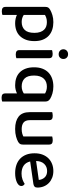

<svg xmlns="http://www.w3.org/2000/svg" viewBox="774 -1488 903 2492"><g transform="rotate(90 1226.0 -241.5)"><path d="M281 14Q249 14 221 7.5Q193 1 173 -9V179Q166 182 153.5 184.5Q141 187 126 187Q97 187 83 176Q69 165 69 138V-379Q69 -401 77 -414.5Q85 -428 107 -441Q135 -457 175.5 -469.5Q216 -482 267 -482Q319 -482 364 -467.5Q409 -453 442 -423Q475 -393 494 -346.5Q513 -300 513 -236Q513 -173 495.5 -126.5Q478 -80 447.5 -48.5Q417 -17 374.5 -1.5Q332 14 281 14ZM265 -71Q330 -71 368 -110.5Q406 -150 406 -236Q406 -280 395 -311Q384 -342 365.5 -361.5Q347 -381 321.5 -389.5Q296 -398 267 -398Q235 -398 212.5 -390.5Q190 -383 173 -373V-98Q190 -86 213 -78.5Q236 -71 265 -71Z M735 -2Q728 1 715.5 3.5Q703 6 687 6Q658 6 644 -5Q630 -16 630 -42V-465Q638 -467 650.5 -470Q663 -473 679 -473Q708 -473 721.5 -462Q735 -451 735 -424ZM619 -612Q619 -638 637 -655.5Q655 -673 683 -673Q711 -673 728 -655.5Q745 -638 745 -612Q745 -586 728 -568.5Q711 -551 683 -551Q655 -551 637 -568.5Q619 -586 619 -612Z M1297 182Q1290 185 1277 187.5Q1264 190 1249 190Q1220 190 1206 179Q1192 168 1192 141V-10Q1172 0 1146 7Q1120 14 1086 14Q1035 14 992.5 -0.5Q950 -15 919 -45.5Q888 -76 870.5 -122.5Q853 -169 853 -232Q853 -295 871.5 -342Q890 -389 923 -420Q956 -451 1001.5 -466.5Q1047 -482 1101 -482Q1152 -482 1193.5 -469.5Q1235 -457 1261 -441Q1278 -430 1287.5 -416Q1297 -402 1297 -381ZM1101 -71Q1129 -71 1152.5 -79Q1176 -87 1193 -99V-374Q1178 -383 1155.5 -390.5Q1133 -398 1104 -398Q1073 -398 1047 -388.5Q1021 -379 1001.5 -359Q982 -339 971 -307.5Q960 -276 960 -232Q960 -147 998 -109Q1036 -71 1101 -71Z M1435 -467Q1442 -469 1455 -471.5Q1468 -474 1483 -474Q1512 -474 1525.5 -463Q1539 -452 1539 -425V-178Q1539 -120 1569.5 -95.5Q1600 -71 1654 -71Q1689 -71 1713 -78Q1737 -85 1751 -93V-467Q1759 -469 1771.5 -471.5Q1784 -474 1799 -474Q1828 -474 1842 -463Q1856 -452 1856 -425V-88Q1856 -66 1849 -52Q1842 -38 1821 -25Q1795 -10 1752.5 2Q1710 14 1653 14Q1550 14 1492.5 -31.5Q1435 -77 1435 -176Z M2075 -181Q2089 -124 2129.5 -96.5Q2170 -69 2233 -69Q2275 -69 2310 -82Q2345 -95 2366 -110Q2394 -94 2394 -65Q2394 -48 2381 -33.5Q2368 -19 2345.5 -8.5Q2323 2 2292.5 8Q2262 14 2227 14Q2169 14 2121.5 -2Q2074 -18 2040 -50Q2006 -82 1987.5 -129Q1969 -176 1969 -238Q1969 -298 1987 -343.5Q2005 -389 2036 -419.5Q2067 -450 2109 -466Q2151 -482 2199 -482Q2247 -482 2286.5 -466.5Q2326 -451 2354.5 -423.5Q2383 -396 2398.5 -358Q2414 -320 2414 -275Q2414 -250 2402 -238.5Q2390 -227 2367 -223ZM2199 -401Q2144 -401 2107.5 -364Q2071 -327 2069 -258L2315 -293Q2311 -338 2282 -369.5Q2253 -401 2199 -401Z"/></g></svg>

Font: Baloo Da 2 Medium
Style: Regular
Weight: 500
Designer: Noopur Datye, Sulekha Rajkumar and Ek Type
Foundry: Ek Type
Version: Version 1.640;hotconv 1.0.111;makeotfexe 2.5.65597; ttfautoh